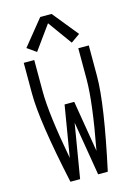

<svg xmlns="http://www.w3.org/2000/svg" viewBox="-141 -1040 782 1112"><g transform="rotate(-15 250.0 -483.5)"><path d="M138 0Q55 -384 55 -551V-735H118V-548Q118 -412 170 -134L221 -441H279L330 -134Q382 -412 382 -548V-735H445V-551Q445 -384 362 0H304L250 -324L196 0ZM146 -776 92 -814 216 -967H284L408 -814L354 -776L250 -920Z"/></g></svg>

Font: Iosevka SS01 Light
Style: Regular
Weight: 300
Monospace: yes
Designer: Belleve Invis
Foundry: Belleve Invis
Version: 2.3.3; ttfautohint (v1.8.3)